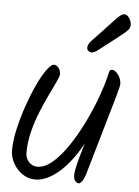

<svg xmlns="http://www.w3.org/2000/svg" viewBox="-52 -779 583 803"><g transform="rotate(5 239.5 -377.5)"><path d="M360 -668Q376 -685 390.5 -701Q405 -717 417 -727.5Q429 -738 437 -738Q446 -738 453 -731Q460 -724 464 -714Q468 -704 468 -695Q468 -685 460.5 -675.5Q453 -666 436.5 -653.5Q420 -641 394 -620Q357 -591 341 -579Q325 -567 314 -567Q307 -567 301 -572Q295 -577 295 -586Q295 -600 311 -616.5Q327 -633 360 -668ZM191 -464Q191 -456 180 -432.5Q169 -409 152.5 -375Q136 -341 119 -299.5Q102 -258 91 -213.5Q80 -169 80 -125Q80 -102 95 -86.5Q110 -71 130 -71Q162 -71 195.5 -100.5Q229 -130 260.5 -177.5Q292 -225 318.5 -280Q345 -335 363.5 -386Q382 -437 390 -472Q394 -489 396 -495.5Q398 -502 408 -502Q414 -502 420.5 -497Q427 -492 433 -484Q439 -476 442.5 -466Q446 -456 446 -445Q446 -437 432 -387.5Q418 -338 393.5 -254.5Q369 -171 337 -59Q331 -39 323 -28Q315 -17 309 -17Q300 -17 293.5 -25.5Q287 -34 287 -50Q287 -66 295 -98Q303 -130 315.5 -171.5Q328 -213 343 -254L350 -252Q333 -208 312 -171.5Q291 -135 268 -106.5Q245 -78 221 -58Q197 -38 173 -27.5Q149 -17 127 -17Q103 -17 83.5 -27Q64 -37 49.5 -53.5Q35 -70 27 -90Q19 -110 19 -130Q19 -170 30 -219Q41 -268 58 -317.5Q75 -367 94.5 -409Q114 -451 132.5 -476.5Q151 -502 163 -502Q174 -502 182.5 -491Q191 -480 191 -464Z"/></g></svg>

Font: Kalam Variable Light
Style: Regular
Weight: 300
Designer: Lipi Raval, Jonny Pinhorn
Foundry: Indian Type Foundry
Version: Version 3.000